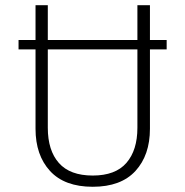

<svg xmlns="http://www.w3.org/2000/svg" viewBox="-20 -704 709 735"><path d="M618 -515H554V-211Q554 -110 498.5 -49.5Q443 11 335 11Q227 11 171.5 -49.5Q116 -110 116 -211V-515H51V-551H116V-684H163V-551H506V-684H554V-551H618ZM506 -515H163V-215Q163 -128 205.5 -80Q248 -32 335 -32Q422 -32 464 -80.5Q506 -129 506 -215Z"/></svg>

Font: FiraGO ExtraLight
Style: Regular
Weight: 200
Designer: bBox Type
Foundry: bBox Type GmbH
Version: Version 1.001